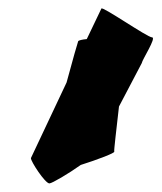

<svg xmlns="http://www.w3.org/2000/svg" viewBox="-20 -721 376 447"><path d="M52 -353C51 -346 85 -294 95 -294C101 -294 140 -317 168 -337C209 -350 248 -365 246 -368C245 -371 251 -419 257 -473L310 -574C311 -582 345 -634 334 -634C323 -634 217 -708 216 -701L182 -630C171 -629 163 -627 162 -625C161 -623 149 -581 135 -529Z"/></svg>

Font: Ampere
Style: SCExtIta
Weight: 400
Version: Version 1